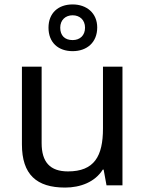

<svg xmlns="http://www.w3.org/2000/svg" viewBox="-20 -837 658 867"><path d="M308 -606C372 -606 419 -645 419 -713C419 -778 371 -817 308 -817C243 -817 199 -778 199 -712C199 -645 243 -606 308 -606ZM308 -656C272 -656 252 -677 252 -712C252 -747 276 -768 308 -768C340 -768 364 -747 364 -712C364 -677 341 -656 308 -656ZM533 -536H445V-257C445 -132 406 -63 287 -63C206 -63 168 -105 168 -191V-536H79V-185C79 -49 145 10 274 10C343 10 409 -15 444 -71H448L461 0H533Z"/></svg>

Font: Noto Sans Sinhala UI
Style: Regular
Weight: 400
Designer: Jelle Bosma - Monotype Design Team
Foundry: Monotype Imaging Inc.
Version: Version 2.006